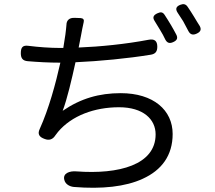

<svg xmlns="http://www.w3.org/2000/svg" viewBox="-20 -849 1020 913"><path d="M793 -730C783 -747 772 -764 763 -778C754 -792 744 -793 729 -786C709 -777 704 -766 716 -748C724 -735 733 -721 741 -707C751 -691 759 -676 766 -661C775 -644 787 -641 804 -649C822 -657 827 -668 818 -685C810 -700 802 -715 793 -730ZM903 -769C893 -786 882 -802 872 -817C863 -830 852 -832 837 -826C817 -818 813 -806 825 -788C833 -775 842 -762 851 -748C859 -732 868 -716 876 -701C885 -684 898 -681 915 -689C933 -697 939 -708 930 -725C922 -738 912 -753 903 -769ZM659 1C749 -40 801 -110 801 -212C801 -325 710 -406 554 -406C452 -406 364 -381 278 -322C299 -377 321 -471 339 -553C453 -558 588 -571 698 -589C720 -593 728 -605 728 -627C728 -655 714 -665 687 -660C577 -639 455 -627 354 -623L365 -679C369 -700 373 -723 378 -744C381 -755 376 -762 364 -763L339 -764H333C310 -765 296 -752 296 -731C295 -717 293 -702 291 -685L281 -621H265C219 -621 163 -625 116 -631C88 -635 79 -624 79 -596C79 -572 88 -560 112 -558C160 -554 211 -551 266 -551H267C245 -452 212 -331 169 -236C157 -211 167 -197 193 -188C214 -180 231 -186 243 -205C247 -210 251 -216 256 -222C321 -299 429 -339 546 -339C661 -339 720 -282 720 -210C720 -65 545 -19 344 -34C311 -37 277 -25 286 7C291 27 311 38 331 40C464 51 577 39 659 1Z"/></svg>

Font: GenSenRounded2 TW R
Style: Regular
Weight: 400
Version: Version 2.100;PS 2.1;hotconv 16.6.51;makeotf.lib2.5.65220 DE